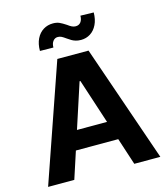

<svg xmlns="http://www.w3.org/2000/svg" viewBox="-131 -1018 980 1120"><g transform="rotate(-15 359.0 -458.0)"><path d="M19.5 0 264.6 -707H453.1L697.3 0H540L486.8 -163.1H231L177.7 0ZM449.7 -277.3 361.3 -547.9H356.4L268.1 -277.3ZM293 -914.1Q315.4 -914.1 331.8 -906.7Q348.1 -899.4 370.1 -884.8Q384.3 -874 395.3 -868.7Q406.2 -863.3 418 -863.3Q438 -863.3 449 -877.7Q460 -892.1 460 -916L540 -914.1Q539.6 -872.1 524.7 -841.3Q509.8 -810.5 484.4 -794.4Q459 -778.3 427.7 -778.3Q409.7 -778.3 395.5 -782.7Q381.3 -787.1 372.1 -792.7Q362.8 -798.3 347.7 -808.6Q333 -819.3 322.8 -824.7Q312.5 -830.1 299.8 -830.1Q282.2 -830.1 271 -815.7Q259.8 -801.3 259.8 -777.3L178.7 -778.3Q178.7 -820.8 193.8 -851.6Q209 -882.3 234.9 -898.2Q260.7 -914.1 293 -914.1Z"/></g></svg>

Font: Pretendard
Style: Bold
Weight: 700
Designer: Base glyphs from Inter by Rasmus Andersson; Hangeul glyphs from Noto Sans CJK(Source Han Sans) by Jang Soo-young and Kan
Foundry: Kil Hyung-jin
Version: Version 1.309